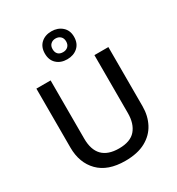

<svg xmlns="http://www.w3.org/2000/svg" viewBox="-230 -1143 1199 1298"><g transform="rotate(-30 369.5 -494.5)"><path d="M650 -252Q650 -178 619 -118.5Q588 -59 525 -24.5Q462 10 366 10Q230 10 159 -62.5Q88 -135 88 -254V-714H199V-260Q199 -84 371 -84Q460 -84 500.5 -131.5Q541 -179 541 -261V-714H650ZM369 -781Q319 -781 287.5 -810Q256 -839 256 -890Q256 -941 287.5 -970Q319 -999 369 -999Q418 -999 451 -970Q484 -941 484 -891Q484 -839 451.5 -810Q419 -781 369 -781ZM369 -837Q392 -837 407 -851Q422 -865 422 -890Q422 -915 407 -929Q392 -943 369 -943Q346 -943 331 -929Q316 -915 316 -890Q316 -865 329.5 -851Q343 -837 369 -837Z"/></g></svg>

Font: Noto Sans Thaana Medium
Style: Regular
Weight: 500
Designer: David Williams
Foundry: Google Inc.
Version: Version 3.001; ttfautohint (v1.8.4.7-5d5b)